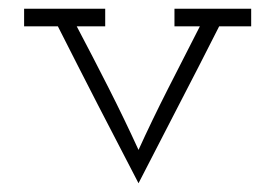

<svg xmlns="http://www.w3.org/2000/svg" viewBox="-20 -395 628 438"><path d="M35 -375H220V-335H155Q192 -265 228 -194Q264 -123 296 -53Q326 -119 362.5 -191Q399 -263 436 -335H378V-375H553V-335H480Q434 -244 388 -155.5Q342 -67 296 23Q249 -67 203.5 -155.5Q158 -244 112 -335H35Z"/></svg>

Font: Josefin Slab
Style: Regular
Weight: 400
Designer: Santiago Orozco
Foundry: Typemade
Version: Version 1.000